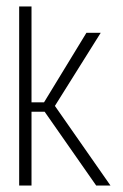

<svg xmlns="http://www.w3.org/2000/svg" viewBox="-20 -571 379 591"><path d="M39 0V-551H77V0ZM60 -227V-256H121V-227ZM276 0 107 -242 246 -470H290L149 -245L320 0Z"/></svg>

Font: Smooch Sans Thin Light
Style: Regular
Weight: 300
Version: Version 1.010